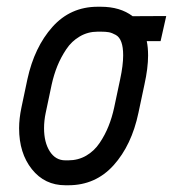

<svg xmlns="http://www.w3.org/2000/svg" viewBox="-20 -532 508 564"><path d="M411.1 -411.1Q415 -393.1 415 -369.1Q415 -332 404.3 -283.7L386.7 -200.7Q366.7 -105.5 313.7 -46.6Q260.7 12.2 180.7 12.2H171.9Q111.3 12.2 73.7 -34.9Q36.1 -82 36.1 -155.3Q36.1 -183.6 43 -216.3L60.5 -299.3Q81.1 -393.6 134 -452.9Q187 -512.2 267.1 -512.2H275.9Q333 -512.2 369.6 -484.4L468.3 -484.9L451.7 -411.1ZM341.8 -369.6Q341.8 -393.6 336.4 -408.4Q331.1 -423.3 320.1 -429.4Q309.1 -435.5 300 -437.3Q291 -439 275.9 -439H267.1Q238.3 -439 214.4 -425Q190.4 -411.1 174.6 -387.2Q158.7 -363.3 148.4 -337.9Q138.2 -312.5 131.8 -283.7L114.3 -200.7Q109.4 -177.7 109.4 -155.3Q109.4 -113.8 126.2 -87.4Q143.1 -61 171.9 -61H180.7Q209.5 -61 233.2 -74.7Q256.8 -88.4 272.7 -112.1Q288.6 -135.7 298.8 -161.4Q309.1 -187 315.4 -216.3L333 -299.3Q341.8 -340.3 341.8 -369.6Z"/></svg>

Font: Anka/Coder Narrow
Style: Italic
Weight: 400
Width: 3
Italic angle: -12°
Monospace: yes
Version: Version 001.100